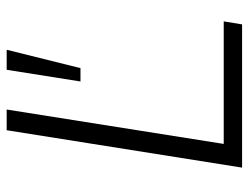

<svg xmlns="http://www.w3.org/2000/svg" viewBox="-105 -640 745 575"><g transform="rotate(-90 267.5 -352.5)"><path d="M53 0 165 -705H227L124 -55H491L482 0ZM311 -484 346 -705H406L351 -484Z"/></g></svg>

Font: Nunito Sans 12pt Light
Style: Italic
Weight: 300
Italic angle: -9°
Designer: Vernon Adams
Foundry: Vernon Adams
Version: Version 3.101;gftools[0.9.27]